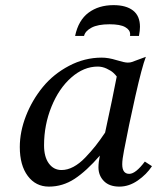

<svg xmlns="http://www.w3.org/2000/svg" viewBox="-20 -711 606 734"><path d="M361.8 -116.2Q310.5 -57.1 265.1 -27.3Q219.7 2.4 167 2.4Q116.7 2.4 86.2 -38.3Q55.7 -79.1 55.7 -148.9Q55.7 -207.5 79.3 -268.1Q103 -328.6 143.6 -378.2Q184.1 -427.7 243.7 -459.2Q303.2 -490.7 369.1 -490.7Q394.5 -490.7 425 -481.2Q455.6 -471.7 468.3 -471.7Q478.5 -471.7 484.4 -474.1L537.6 -493.7Q522.9 -456.1 497.3 -342.5Q471.7 -229 454.1 -135.7Q447.3 -101.6 447.3 -83Q447.3 -46.4 474.1 -46.4Q498.5 -46.4 533.7 -93.3L561 -75.7Q540.5 -44.4 506.8 -21Q473.1 2.4 436.5 2.4Q397.9 2.4 377.2 -18.8Q356.4 -40 356.4 -71.3Q356.4 -90.8 361.8 -116.2ZM381.8 -204.1Q411.6 -341.3 426.3 -418.5Q420.9 -425.8 412.6 -433.3Q404.3 -440.9 387.7 -448.7Q371.1 -456.5 353.5 -456.5Q300.3 -456.5 252.7 -414.8Q205.1 -373 176.8 -303.2Q148.4 -233.4 148.4 -155.3Q148.4 -111.3 166.7 -86.2Q185.1 -61 215.3 -61Q237.8 -61 260.7 -73.2Q283.7 -85.4 305.9 -108.6Q328.1 -131.8 345 -153.1Q361.8 -174.3 381.8 -204.1ZM398.9 -618.2Q354 -618.2 329.8 -605.2Q305.7 -592.3 301.3 -573.7H267.1Q279.8 -633.8 318.6 -662.6Q357.4 -691.4 414.1 -691.4Q461.9 -691.4 488.5 -670.9Q515.1 -650.4 515.1 -608.4Q515.1 -594.2 511.2 -573.7H477.1Q477.5 -575.7 477.5 -580.1Q477.5 -596.7 458.5 -607.4Q439.5 -618.2 398.9 -618.2Z"/></svg>

Font: Flanker
Style: Italic
Weight: 400
Italic angle: -12°
Designer: Flanker
Version: Version 2.027